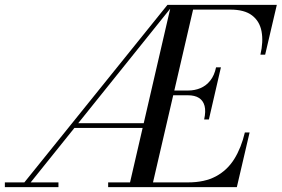

<svg xmlns="http://www.w3.org/2000/svg" viewBox="-45 -770 1159 790"><path d="M39.5 0 644 -750H668L65.5 0ZM-25 0V-19.5H195.5V0ZM260 -243.5V-263H554.5V-243.5ZM400 0V-19.5H728.5Q797 -19.5 843.5 -44.5Q890 -69.5 918.8 -115.5Q947.5 -161.5 962.5 -225H982L929.5 0ZM485.5 0 659 -750H754L580 0ZM795 -278.5Q802.5 -312 796.8 -334Q791 -356 773.8 -367Q756.5 -378 728 -378H657V-397.5H728Q756.5 -397.5 780 -407.5Q803.5 -417.5 820.2 -438.5Q837 -459.5 844 -493H864L814.5 -278.5ZM1026.5 -545Q1039 -598.5 1031.2 -640.5Q1023.5 -682.5 992.2 -706.5Q961 -730.5 902.5 -730.5H678.5V-750H1094L1046 -545Z"/></svg>

Font: Bodoni Moda 11pt
Style: Italic
Weight: 400
Italic angle: -13°
Version: Version 2.004